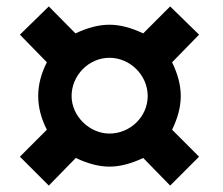

<svg xmlns="http://www.w3.org/2000/svg" viewBox="-20 -590 693 598"><path d="M132 -12 216 -98C254 -80 289 -71 321 -71C353 -71 388 -80 426 -98L510 -12L600 -102L516 -186C534 -223 543 -258 543 -291C543 -324 534 -359 516 -396L600 -482L510 -570L426 -486C388 -504 353 -513 321 -513C288 -513 253 -504 215 -486L132 -570L42 -482L126 -396C108 -361 99 -326 99 -291C99 -256 108 -221 126 -186L42 -102ZM203 -291C203 -355 256 -410 321 -410C385 -410 440 -356 440 -291C440 -226 385 -174 321 -174C259 -174 203 -228 203 -291Z"/></svg>

Font: All Genders v4
Style: Regular
Weight: 400
Designer: Rassam Alawdi
Foundry: Rassam Art
Version: Version 3.100;FEAKit 1.0